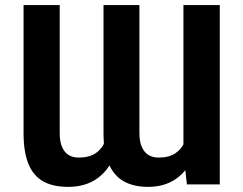

<svg xmlns="http://www.w3.org/2000/svg" viewBox="-20 -727 959 757"><path d="M703.2 -707H846.5V0H716.9L703.2 -120.9ZM563.8 9.8Q508.3 9.8 469.5 -11.2Q430.8 -32.2 409.4 -79.4Q388.1 -126.6 388.1 -202.2V-707H529.7V-202.2Q529.7 -168.8 539.3 -147.3Q549 -125.7 565.7 -115.7Q582.5 -105.7 605.3 -105.7Q646.4 -105.7 671.9 -123Q697.4 -140.2 708.6 -169.8Q719.9 -199.4 719.9 -239.3L765.5 -240.2Q765.5 -167.7 742.7 -111Q719.9 -54.3 674.4 -22.2Q628.8 9.8 563.8 9.8ZM248.7 9.8Q189.8 9.8 151.1 -11.4Q112.3 -32.7 92.6 -79.5Q72.9 -126.4 72.9 -202.2V-707H215.4V-202.2Q215.4 -168.8 224.8 -147.3Q234.3 -125.7 250.8 -115.7Q267.4 -105.7 290.1 -105.7Q331.2 -105.7 356.7 -122.7Q382.2 -139.7 393.7 -169.5Q405.2 -199.4 405.2 -239.3L452.4 -240.2Q452.4 -166 429.7 -109.9Q407 -53.7 361.2 -22Q315.4 9.8 248.7 9.8Z"/></svg>

Font: WEMIX Pretendard Variable
Style: Regular
Weight: 400
Designer: Base glyphs from Inter by Rasmus Andersson; Hangeul glyphs from Noto Sans CJK(Source Han Sans) by Jang Soo-young and Kan
Foundry: Kil Hyung-jin
Version: Version 1.000;Glyphs 3.2 (3208)